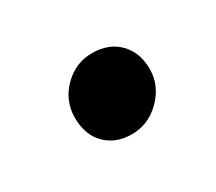

<svg xmlns="http://www.w3.org/2000/svg" viewBox="-46 -458 332 295"><g transform="rotate(-30 120.0 -310.5)"><path d="M131.3 -379.9Q161.1 -379.9 178.7 -361.8Q196.3 -343.8 196.3 -314.5Q196.3 -285.2 173.8 -262.7Q151.9 -241.2 123 -241.2Q94.2 -241.2 76.7 -258.8Q59.1 -276.4 59.1 -306.6Q59.1 -336.9 80.6 -358.4Q102.1 -379.9 131.3 -379.9Z"/></g></svg>

Font: FiraSans-Italic
Style: Italic
Weight: 400
Italic angle: -8°
Designer: Carrois Corporate & Edenspiekermann AG
Foundry: Carrois Corporate GbR & Edenspiekermann AG
Version: Version 3.106;PS 003.106;hotconv 1.0.70;makeotf.lib2.5.58329